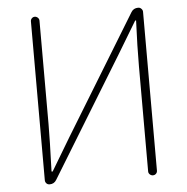

<svg xmlns="http://www.w3.org/2000/svg" viewBox="-52 -777 808 828"><g transform="rotate(-5 352.0 -363.0)"><path d="M129.9 0Q121.1 0 115.7 -5.9Q110.4 -11.7 110.4 -19.5V-707Q110.4 -714.8 115.7 -720.2Q121.1 -725.6 128.4 -725.6Q135.7 -725.6 141.6 -720.2Q147.5 -714.8 147.5 -707V-258.8Q147.5 -194.3 142.6 -55.7Q142.6 -53.7 145 -53.7Q147.5 -53.7 148.4 -55.7L231.4 -194.3L545.9 -709Q555.7 -725.6 576.2 -725.6Q584 -725.6 589.8 -719.7Q595.7 -713.9 595.7 -706.1V-18.6Q595.7 -10.7 590.3 -5.4Q585 0 577.1 0Q569.3 0 563.5 -5.4Q557.6 -10.7 557.6 -18.6V-472.7Q557.6 -557.6 562.5 -669.9Q563.5 -671.9 561 -671.9Q558.6 -671.9 557.6 -669.9L474.6 -532.2L159.2 -16.6Q149.4 0 129.9 0Z"/></g></svg>

Font: Gen Jyuu Gothic ExtraLight
Style: Regular
Weight: 100
Designer: [Source Han Sans]
Ryoko NISHIZUKA  (kana & ideographs); Paul D. Hunt (Latin, Greek & Cyrillic); Wenlong ZHANG  (bopomofo
Version: Version 1.002.20150607